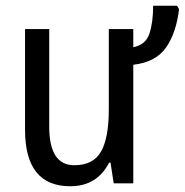

<svg xmlns="http://www.w3.org/2000/svg" viewBox="-20 -637 642 667"><path d="M512 -617Q512 -559 499 -520Q486 -481 443 -473V-536H358V-257Q358 -158 331 -110.5Q304 -63 238 -63Q151 -63 151 -197V-536H67V-186Q67 10 224 10Q317 10 359 -72H364L375 0H443V-412Q521 -421 556.5 -471.5Q592 -522 602 -605L595 -617Z"/></svg>

Font: Noto Sans Display SemiCondensed
Style: Regular
Weight: 400
Width: 4
Designer: Monotype Design team
Foundry: Monotype Imaging Inc.
Version: 1.000